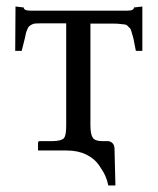

<svg xmlns="http://www.w3.org/2000/svg" viewBox="-20 -462 486 592"><path d="M258.8 -76.2Q258.8 -48.3 265.9 -37.6Q272.9 -26.9 294.9 -26.9H312Q319.8 -26.9 325.9 -21.5Q332 -16.1 333 -5.9L335.9 109.9H314Q311 94.7 304.9 80.8Q298.8 66.9 284.9 46.9Q271 26.9 245.6 14.4Q220.2 2 185.1 2H97.2V-21Q97.2 -26.9 103 -26.9H144Q169.9 -27.8 177 -35.9Q184.1 -43.9 184.1 -74.2V-390.1H106.9Q95.7 -390.1 89.4 -389.6Q83 -389.2 77.4 -386Q71.8 -382.8 69.3 -380.4Q66.9 -377.9 63.5 -369.9Q60.1 -361.8 59.1 -355.5Q58.1 -349.1 54 -333.5Q49.8 -317.9 46.9 -305.2H26.9L27.8 -441.9L53.2 -439Q53.2 -429.2 73.2 -429.2H373Q393.1 -429.2 393.1 -439L418.9 -441.9V-305.2H398.9Q397 -314 394 -330.1Q391.1 -346.2 389.6 -350.1Q388.2 -354 385.5 -364Q382.8 -374 380.4 -375.5Q377.9 -377 374 -381.6Q370.1 -386.2 363.5 -386.7Q356.9 -387.2 349.4 -388.2Q341.8 -389.2 330.1 -389.2H258.8Z"/></svg>

Font: Linux Libertine O
Style: Regular
Weight: 400
Designer: Philipp H. Poll
Foundry: Philipp H. Poll
Version: Version 5.3.0